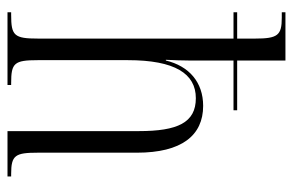

<svg xmlns="http://www.w3.org/2000/svg" viewBox="-158 -642 800 525"><g transform="rotate(90 242.5 -380.0)"><path d="M14 0H213V-10H208C153 -10 145 -18 145 -83V-329C145 -458 182 -515 249 -515C316 -515 339 -465 339 -359V0H463V-10H456C405 -10 398 -21 398 -83V-354C398 -476 351 -535 270 -535C205 -535 161 -496 146 -433H144C145 -455 146 -476 146 -498V-618H282V-628H146V-760H14V-750H29C77 -750 86 -739 86 -677V-628H14V-618H86V-84C86 -18 78 -10 21 -10H14Z"/></g></svg>

Font: Noto Serif Display ExtraCondensed Light
Style: Regular
Weight: 300
Width: 2
Designer: Monotype Design Team
Foundry: Monotype Imaging Inc.
Version: Version 2.009